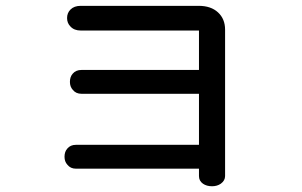

<svg xmlns="http://www.w3.org/2000/svg" viewBox="-20 -692 1040 661"><path d="M257.8 -671.9Q235.4 -671.9 222.7 -659.2Q210.9 -647.5 210.9 -629.9Q210.9 -612.3 222.7 -600.6Q235.4 -586.9 257.8 -586.9H665V-451.2H260.7Q241.2 -451.2 230.5 -438.5Q220.7 -427.7 220.7 -410.2Q220.7 -393.6 230.5 -382.8Q241.2 -369.1 260.7 -369.1H665V-193.4H241.2Q222.7 -193.4 211.9 -180.7Q202.1 -169.9 202.1 -152.3Q202.1 -135.7 211.9 -125Q222.7 -111.3 241.2 -111.3H665V-85.9Q665 -69.3 678.7 -59.6Q691.4 -50.8 710 -50.8Q727.5 -50.8 740.2 -59.6Q754.9 -70.3 754.9 -85.9V-589.8Q754.9 -627 730.5 -649.4Q706.1 -671.9 664.1 -671.9Z"/></svg>

Font: Gungsuh
Style: Regular
Weight: 400
Version: Version 2.21